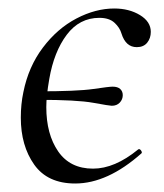

<svg xmlns="http://www.w3.org/2000/svg" viewBox="-20 -419 385 452"><path d="M69 -184V-204Q162 -204 199.5 -209.5Q237 -215 245 -215Q257 -215 263 -209.5Q269 -204 269 -195Q269 -185 262 -177.5Q255 -170 243 -170Q238 -170 199.5 -177Q161 -184 69 -184ZM29 -142Q29 -174 35 -202Q47 -262 81 -307Q115 -352 160 -375.5Q205 -399 249 -399Q284 -399 309.5 -383.5Q335 -368 335 -344Q335 -329 326.5 -318.5Q318 -308 302 -308Q276 -308 266 -340Q262 -354 249.5 -365.5Q237 -377 214 -377Q167 -377 137 -337Q107 -297 96 -233Q89 -193 89 -167Q89 -103 117 -62.5Q145 -22 199 -22Q250 -22 305 -67L307 -68Q310 -68 312.5 -64Q315 -60 313 -58Q233 13 157 13Q92 13 60.5 -31.5Q29 -76 29 -142Z"/></svg>

Font: Cormorant Garamond
Style: Italic
Weight: 400
Italic angle: -10°
Designer: Christian Thalmann (Catharsis Fonts)
Foundry: Catharsis Fonts
Version: Version 4.000